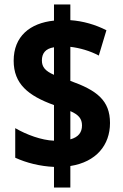

<svg xmlns="http://www.w3.org/2000/svg" viewBox="-20 -779 550 857"><path d="M221 -34V58H294V-38C409 -56 471 -131 471 -230C471 -331 412 -376 294 -418V-570C336 -565 382 -552 421 -531L455 -644C406 -669 351 -685 294 -689V-759H221V-687C114 -676 41 -617 41 -508C41 -405 105 -352 221 -310V-151C165 -153 98 -178 48 -207V-75C98 -52 158 -37 221 -34ZM221 -568V-445C182 -462 167 -480 167 -509C167 -540 182 -562 221 -568ZM294 -157V-283C331 -267 346 -249 346 -219C346 -189 331 -167 294 -157Z"/></svg>

Font: Noto Sans Myanmar UI Condensed ExtraBold
Style: Regular
Weight: 800
Width: 3
Designer: Monotype Design Team
Foundry: Monotype Imaging Inc.
Version: Version 2.103